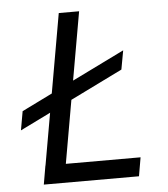

<svg xmlns="http://www.w3.org/2000/svg" viewBox="-51 -739 688 785"><g transform="rotate(-5 293.0 -346.5)"><path d="M23.4 -229 148.4 -290.5 110.8 -76.7H110.4L97.2 0H487.8L501 -76.7H194.3L239.7 -335.4L454.1 -440.9L468.3 -518.6L253.4 -413.1L302.7 -693.4H219.2L162.1 -368.2L37.1 -306.6Z"/></g></svg>

Font: Cascadia Code PL SemiLight
Style: Italic
Weight: 350
Italic angle: -10°
Monospace: yes
Designer: Aaron Bell
Foundry: Saja Typeworks
Version: Version 2404.023